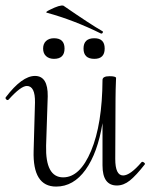

<svg xmlns="http://www.w3.org/2000/svg" viewBox="-32 -675 554 708"><path d="M141 -628Q133 -630 152 -639Q190 -658 202 -654Q302 -585 344 -561Q350 -559 346 -553Q343 -551 341 -551Q240 -601 141 -628ZM167 -458Q149 -458 138 -468Q127 -478 127 -496Q127 -514 138 -524Q149 -534 167 -534Q206 -534 206 -496Q206 -458 167 -458ZM316 -534Q354 -534 354 -496Q354 -458 316 -458Q276 -458 276 -496Q276 -534 316 -534ZM490 -77Q493 -80 498.5 -76Q504 -72 502 -69Q470 -28 447 -9.5Q424 9 399 9Q346 9 346 -65V-221Q328 -111 283.5 -49Q239 13 175 13Q88 13 92 -119L97 -297Q98 -358 67 -358Q45 -358 0 -308Q-4 -304 -8.5 -308Q-13 -312 -11 -316Q49 -395 97 -395Q145 -395 144 -320L138 -138Q135 -21 201 -21Q263 -21 304 -119Q345 -217 346 -380Q346 -394 372 -394Q394 -394 396 -388Q396 -387 395.5 -375Q395 -363 394.5 -345Q394 -327 394 -312L393 -89Q393 -28 422 -28Q448 -28 490 -77Z"/></svg>

Font: Cormorant Upright Light
Style: Regular
Weight: 300
Designer: Christian Thalmann (Catharsis Fonts)
Foundry: Catharsis Fonts
Version: Version 3.302;PS 003.302;hotconv 1.0.88;makeotf.lib2.5.64775